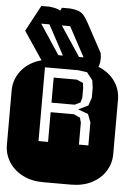

<svg xmlns="http://www.w3.org/2000/svg" viewBox="-64 -1002 707 1047"><g transform="rotate(5 289.0 -478.5)"><path d="M213.9 0Q147.9 0 99.6 -25.1Q51.3 -50.3 24.7 -92.8Q-2 -135.3 -2 -186V-482.9Q-2 -534.2 24.7 -576.4Q51.3 -618.7 99.6 -643.8Q147.9 -668.9 213.9 -668.9H364.3Q430.2 -668.9 478.8 -643.8Q527.3 -618.7 553.7 -576.4Q580.1 -534.2 580.1 -482.9V-186Q580.1 -135.3 553.7 -92.8Q527.3 -50.3 478.8 -25.1Q430.2 0 364.3 0ZM168 -221.2H220.2V-383.8H347.2L381.8 -368.2L389.2 -341.8V-221.2H440.9V-347.2L423.8 -392.1L368.2 -412.1L421.9 -438L437 -481.9V-536.1L431.2 -577.1L398.9 -618.2L350.1 -625H168ZM220.2 -436V-573.2H347.2L381.8 -558.1L385.3 -529.8V-478L377.9 -451.2L347.2 -436ZM166 -631.3 43 -814.5 119.1 -956.5H164.1Q184.6 -954.1 198.7 -950.7Q212.9 -947.3 224.1 -940.4L231.9 -956.5H276.9Q304.2 -954.1 321.3 -948Q338.4 -941.9 350.6 -928.7Q362.8 -915.5 376 -891.1L463.9 -728.5Q466.8 -711.9 466.8 -697.3Q466.8 -655.8 443.8 -631.3ZM234.9 -697.3H259.8L171.9 -860.4H127ZM348.1 -697.3H373L285.2 -860.4H239.7Z"/></g></svg>

Font: Monofett
Style: Regular
Weight: 400
Designer: Vernon Adams
Foundry: Vernon Adams
Version: Version 1.100; ttfautohint (v1.8.4.7-5d5b);gftools[0.9.28]